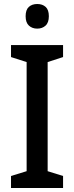

<svg xmlns="http://www.w3.org/2000/svg" viewBox="-20 -939 371 959"><path d="M295 0H35V-60L113 -84V-629L35 -654V-714H295V-654L218 -629V-84L295 -60ZM166 -919Q192 -919 208 -904.5Q224 -890 224 -858Q224 -826 207.5 -811Q191 -796 166 -796Q141 -796 124.5 -811Q108 -826 108 -858Q108 -890 124 -904.5Q140 -919 166 -919Z"/></svg>

Font: Noto Sans Sinhala UI SemiCondensed Medium
Style: Regular
Weight: 500
Width: 4
Designer: Jelle Bosma - Monotype Design Team
Foundry: Monotype Imaging Inc.
Version: Version 2.006; ttfautohint (v1.8.4.7-5d5b)